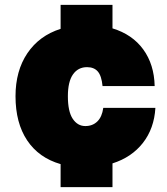

<svg xmlns="http://www.w3.org/2000/svg" viewBox="-20 -678 690 792"><path d="M230 -1Q140 -27 92 -99Q44 -171 44 -281Q44 -386 93 -458.5Q142 -531 230 -559V-658H444V-561Q526 -536 571 -474Q616 -412 618 -323H403Q399 -365 383.5 -383Q368 -401 339 -401Q302 -401 281 -371Q260 -341 260 -281Q260 -218 280 -188Q300 -158 332 -158Q362 -158 381.5 -177Q401 -196 406 -233H621Q616 -148 569.5 -88.5Q523 -29 444 -4V94H230Z"/></svg>

Font: Azeret Mono Black
Style: Regular
Weight: 900
Designer: Martin Vácha
Foundry: Displaay
Version: Version 1.000; Glyphs 3.0.3, build 3074